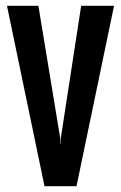

<svg xmlns="http://www.w3.org/2000/svg" viewBox="-20 -640 415 660"><path d="M133 0 4 -620H112L187 -165L188 -144H189V-165L259 -620H372L243 0Z"/></svg>

Font: Smooch Sans
Style: Bold
Weight: 700
Designer: Robert E. Leuschke
Foundry: Robert E. Leuschke
Version: Version 1.010